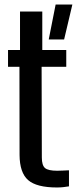

<svg xmlns="http://www.w3.org/2000/svg" viewBox="-20 -821 350 849"><path d="M232 8Q141.5 8 104.2 -24.8Q67 -57.5 66.5 -136L66 -525.5H15.5V-600H68.5V-770H167V-600H273V-525.5H164L165 -124.5Q165 -90 179 -78Q193 -66 233 -66Q248 -66 259.2 -66.8Q270.5 -67.5 285 -68V3Q273 5 260 6.5Q247 8 232 8ZM195.5 -646.5 226 -801H300L263.5 -646.5Z"/></svg>

Font: Big Shoulders Text Thin SemiBold
Style: Regular
Weight: 600
Version: Version 2.002